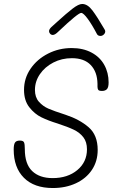

<svg xmlns="http://www.w3.org/2000/svg" viewBox="-20 -949 574 967"><path d="M49 -196Q49 -221 55.5 -231Q62 -241 80 -241Q97 -241 101 -232Q105 -223 105 -198Q105 -123 142 -87.5Q179 -52 245 -52Q321 -52 369.5 -92.5Q418 -133 418 -197Q418 -234 400 -257.5Q382 -281 352 -295.5Q322 -310 270 -327Q224 -341 189 -358Q154 -375 127.5 -409Q101 -443 101 -496Q101 -555 134 -603Q167 -651 222 -679Q277 -707 341 -707Q398 -707 440.5 -684.5Q483 -662 505 -622.5Q527 -583 527 -534Q527 -509 518.5 -500Q510 -491 494 -491Q478 -491 474.5 -497Q471 -503 471 -512.5Q471 -522 471 -527Q470 -587 437 -621.5Q404 -656 342 -656Q291 -656 248.5 -634Q206 -612 181 -575.5Q156 -539 156 -496Q156 -459 176 -436.5Q196 -414 223.5 -402Q251 -390 310 -371Q380 -348 426 -308.5Q472 -269 472 -194Q472 -137 443 -93.5Q414 -50 362.5 -26Q311 -2 246 -2Q152 -2 100.5 -53.5Q49 -105 49 -196ZM468 -778Q444 -824 422 -854Q400 -884 389 -884Q373 -884 274 -790Q257 -773 246 -773Q238 -773 232.5 -779Q227 -785 227 -792Q227 -801 238 -812L269 -840Q315 -882 345.5 -905.5Q376 -929 394 -929Q421 -929 445.5 -896.5Q470 -864 506 -802Q510 -796 510 -791Q510 -782 502.5 -775Q495 -768 486 -768Q473 -768 468 -778Z"/></svg>

Font: Mali Light
Style: Italic
Weight: 300
Italic angle: -10°
Version: Version 1.000; ttfautohint (v1.6)